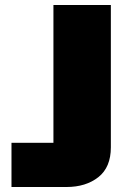

<svg xmlns="http://www.w3.org/2000/svg" viewBox="-20 -749 508 769"><path d="M26 0V-177H194V-729H424V-159Q424 -79 374 -39.5Q324 0 246 0Z"/></svg>

Font: Hubot Sans Condensed ExtraLight Black
Style: Regular
Weight: 900
Version: Version 2.000